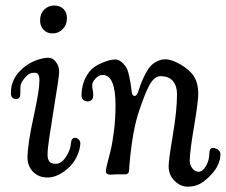

<svg xmlns="http://www.w3.org/2000/svg" viewBox="-20 -640 831 706"><path d="M127.4 -564.9Q127.4 -589.4 142.3 -604.5Q157.2 -619.6 179.2 -619.6Q200.7 -619.6 213.4 -606.9Q226.1 -594.2 226.1 -573.2Q226.1 -548.8 210.7 -533Q195.3 -517.1 173.8 -517.1Q152.8 -517.1 140.1 -530.5Q127.4 -543.9 127.4 -564.9ZM105 -217.3Q125 -308.6 125 -344.2Q125 -359.9 120.6 -366.2Q116.2 -372.6 106.4 -372.6Q91.3 -372.6 80.1 -362.8Q69.8 -353.5 62.5 -341.8Q55.2 -330.1 55.2 -321.3Q55.2 -290 53.2 -285.2Q49.3 -275.9 39.6 -275.9Q20 -275.9 20 -298.3Q20 -340.8 47.6 -372.6Q75.2 -404.3 113.8 -418.5Q138.7 -427.7 158.7 -427.7Q173.8 -427.7 185.5 -412.4Q197.3 -397 197.3 -378.9Q197.3 -369.1 196 -357.9Q194.8 -346.7 192.9 -334.7Q190.9 -322.8 185.3 -287.4Q179.7 -252 173.8 -214.4Q171.9 -200.2 167.7 -174.6Q163.6 -148.9 161.1 -133.1Q158.7 -117.2 156.7 -99.4Q154.8 -81.5 154.8 -71.3Q154.8 -54.2 161.9 -45.9Q168.9 -37.6 185.1 -37.6Q206.1 -37.6 222.4 -63Q238.8 -88.4 240.2 -108.9Q241.7 -133.3 255.4 -133.3Q262.7 -133.3 269 -127.4Q275.4 -121.6 275.4 -112.8Q275.4 -93.8 262.9 -65.4Q250.5 -37.1 223.1 -15.1Q188.5 12.7 154.8 12.7Q122.1 12.7 101.6 -8.3Q81.1 -29.3 81.1 -60.5Q81.1 -108.9 105 -217.3Z M588.4 -421.9Q611.3 -421.9 645.3 -402.1Q679.2 -382.3 693.8 -357.9Q709 -333 709 -296.4Q709 -265.6 693.4 -173.8Q677.7 -82 677.7 -48.3Q677.7 -32.7 687.7 -20.5Q697.8 -8.3 709.5 -8.3Q725.1 -8.3 737.3 -29.5Q749.5 -50.8 749.5 -73.2Q749.5 -96.2 763.2 -96.2Q767.6 -96.2 773.4 -94.2Q780.8 -91.8 785.6 -86.2Q790.5 -80.6 790.5 -73.2Q790.5 -33.7 756.3 2.4Q735.4 24.9 715.8 35.6Q696.3 46.4 670.4 46.4Q643.1 46.4 621.6 24.7Q600.1 2.9 600.1 -28.3Q600.1 -52.2 615.5 -142.8Q630.9 -233.4 630.9 -293.5Q630.9 -323.7 616 -341.8Q601.1 -359.9 570.8 -359.9Q558.1 -359.9 547.1 -350.3Q536.1 -340.8 526.6 -321.5Q517.1 -302.2 510.7 -285.9Q504.4 -269.5 495.1 -243.2Q493.7 -238.3 492.7 -235.8Q466.3 -160.2 455.6 -29.3Q455.6 -27.3 455.3 -22.5Q455.1 -17.6 454.8 -15.1Q454.6 -12.7 453.9 -9Q453.1 -5.4 451.7 -3.7Q450.2 -2 447.5 -0.5Q444.8 1 441.4 1H410.2Q404.8 1 397 1.7Q389.2 2.4 387.7 2.4Q369.1 2.4 369.1 -10.7Q369.1 -17.6 374.8 -39.3Q380.4 -61 387 -87.6Q393.6 -114.3 399.2 -159.4Q404.8 -204.6 404.8 -252Q404.8 -364.3 357.9 -364.3Q343.3 -364.3 331.1 -351.3Q318.8 -338.4 318.8 -325.2Q318.8 -319.3 320.8 -310.3Q322.8 -301.3 322.8 -289.1Q322.8 -278.3 316.9 -272.7Q311 -267.1 302.2 -267.1Q292.5 -267.1 286.1 -272.9Q279.8 -278.8 279.8 -288.6Q279.8 -338.4 308.1 -375.5Q323.2 -395.5 353.8 -408.4Q384.3 -421.4 403.3 -421.4Q422.9 -421.4 441.4 -396.5Q445.8 -391.1 449.2 -381.3Q452.6 -371.6 455.3 -358.9Q458 -346.2 459.5 -337.2Q460.9 -328.1 462.6 -315.4Q464.4 -302.7 464.4 -301.8Q466.8 -287.1 474.6 -287.1Q482.9 -287.1 487.3 -300.8Q494.6 -323.2 500.5 -337.9Q506.3 -352.5 515.6 -370.1Q524.9 -387.7 534.4 -397.7Q543.9 -407.7 557.9 -414.8Q571.8 -421.9 588.4 -421.9Z"/></svg>

Font: Cooper*
Style: Italic
Weight: 400
Italic angle: -7°
Designer: Owen Earl
Foundry: indestructible type*
Version: Version 0.001